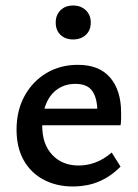

<svg xmlns="http://www.w3.org/2000/svg" viewBox="-20 -665 499 696"><path d="M244 11Q185 11 138.5 -13.5Q92 -38 66 -84Q40 -130 40 -195Q40 -265 69.5 -318Q99 -371 149 -400.5Q199 -430 262 -430Q340 -430 379.5 -383.5Q419 -337 419 -257Q419 -247 419 -234.5Q419 -222 417 -211H333V-259Q333 -308 315 -334.5Q297 -361 253 -361Q217 -361 189.5 -342.5Q162 -324 147.5 -289.5Q133 -255 133 -210Q133 -142 169.5 -103.5Q206 -65 265 -65Q297 -65 327 -76.5Q357 -88 385 -112L417 -61Q389 -33 359.5 -17Q330 -1 301 5Q272 11 244 11ZM90 -211 101 -271H405V-211ZM245 -522Q217 -522 199.5 -538.5Q182 -555 182 -583Q182 -611 199.5 -628Q217 -645 245 -645Q273 -645 291 -628Q309 -611 309 -583Q309 -555 291 -538.5Q273 -522 245 -522Z"/></svg>

Font: Ysabeau Infant SemiBold
Style: Regular
Weight: 600
Designer: Christian Thalmann (Catharsis Fonts)
Version: Version 2.002; featfreeze: ss01,ss02,lnum